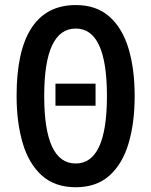

<svg xmlns="http://www.w3.org/2000/svg" viewBox="-20 -745 609 774"><path d="M522.9 -357.9Q522.9 -250 498.3 -167Q473.6 -84 421.1 -37.1Q368.7 9.8 285.6 9.8Q201.2 9.8 148.4 -37.8Q95.7 -85.4 71.3 -168.7Q46.9 -252 46.9 -358.9Q46.9 -540.5 107.2 -632.6Q167.5 -724.6 285.6 -724.6Q368.7 -724.6 421.1 -678Q473.6 -631.3 498.3 -548.8Q522.9 -466.3 522.9 -357.9ZM158.2 -357.9Q158.2 -85.9 285.2 -85.9Q411.1 -85.9 411.1 -357.9Q411.1 -629.9 285.6 -629.9Q158.2 -629.9 158.2 -357.9ZM365.2 -407.7V-318.8H203.6V-407.7Z"/></svg>

Font: Open Sans Condensed SemiBold
Style: Regular
Weight: 600
Width: 3
Designer: Monotype Design Team
Foundry: Monotype Imaging Inc.
Version: Version 3.000; ttfautohint (v1.8.4)